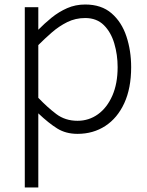

<svg xmlns="http://www.w3.org/2000/svg" viewBox="-20 -582 652 852"><path d="M324 12Q272.5 12 234.5 -11.5Q196.5 -35 150 -79V250H90V-550H150V-450Q177.5 -478 209.2 -503.8Q241 -529.5 278 -545.8Q315 -562 358 -562Q430 -562 475 -523Q520 -484 541 -420.5Q562 -357 562 -284Q562 -190.5 531.5 -124.2Q501 -58 447.2 -23Q393.5 12 324 12ZM324 -46Q374.5 -46 414.8 -75Q455 -104 478.5 -157.5Q502 -211 502 -284Q502 -339 487.2 -389Q472.5 -439 440.8 -470.5Q409 -502 358 -502Q315 -502 278.2 -483.8Q241.5 -465.5 209.8 -437.8Q178 -410 150 -382V-148Q190.5 -105.5 230 -75.8Q269.5 -46 324 -46Z"/></svg>

Font: Junction Light
Style: Regular
Weight: 300
Designer: Caroline Hadilaksono
Foundry: Caroline Hadilaksono, Tyler Finck, The League of Moveable Type
Version: Version 2.000; ttfautohint (v1.8.3)